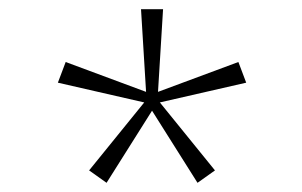

<svg xmlns="http://www.w3.org/2000/svg" viewBox="-20 -924 658 418"><path d="M174 -553 294 -701 106 -744 123 -789 298 -724 287 -904H335L324 -724L499 -789L516 -744L328 -701L448 -553L410 -526L311 -683L212 -526Z"/></svg>

Font: Krub ExtraLight
Style: Regular
Weight: 275
Designer: Ekaluck Peanpanawate
Foundry: Cadson Demak Co.,Ltd.
Version: Version 1.000; ttfautohint (v1.6)